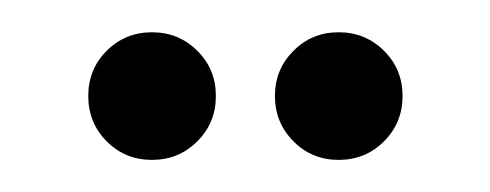

<svg xmlns="http://www.w3.org/2000/svg" viewBox="-20 -665 304 119"><path d="M34.7 -605.5Q34.7 -622.1 46.1 -633.5Q57.6 -645 74.2 -645Q90.8 -645 102.3 -633.5Q113.8 -622.1 113.8 -605.5Q113.8 -588.9 102.3 -577.4Q90.8 -565.9 74.2 -565.9Q57.6 -565.9 46.1 -577.4Q34.7 -588.9 34.7 -605.5ZM150.4 -605.5Q150.4 -622.1 161.9 -633.5Q173.3 -645 189.9 -645Q206.5 -645 218 -633.5Q229.5 -622.1 229.5 -605.5Q229.5 -588.9 218 -577.4Q206.5 -565.9 189.9 -565.9Q173.3 -565.9 161.9 -577.4Q150.4 -588.9 150.4 -605.5Z"/></svg>

Font: Crushed
Style: Regular
Weight: 400
Width: 3
Designer: Astigmatic (AOETI)
Foundry: Astigmatic (AOETI)
Version: Version 001.000